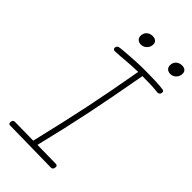

<svg xmlns="http://www.w3.org/2000/svg" viewBox="-262 -932 997 997"><g transform="rotate(45 236.5 -433.5)"><path d="M467 -690Q467 -680 461 -675.5Q455 -671 447 -672Q421 -675 396 -676Q371 -677 334 -677Q300 -487 271 -346.5Q242 -206 201 -39L338 -37Q350 -37 350 -25Q350 -5 332 -5L28 -10Q18 -10 18 -23Q18 -41 35 -41L170 -39Q213 -218 242.5 -359Q272 -500 303 -677Q254 -676 176 -669L141 -667Q128 -667 128 -680Q128 -695 147 -698Q160 -700 219.5 -704Q279 -708 306 -708Q421 -708 456 -702Q462 -701 464.5 -698.5Q467 -696 467 -690ZM179 -818Q179 -838 192 -850Q205 -862 225 -862Q240 -862 249 -854.5Q258 -847 258 -834Q258 -814 244.5 -800.5Q231 -787 212 -787Q197 -787 188 -795.5Q179 -804 179 -818ZM395 -818Q395 -838 408 -850Q421 -862 441 -862Q456 -862 464.5 -854.5Q473 -847 473 -834Q473 -814 460 -800.5Q447 -787 428 -787Q413 -787 404 -795.5Q395 -804 395 -818Z"/></g></svg>

Font: Mali ExtraLight
Style: Italic
Weight: 275
Italic angle: -10°
Version: Version 1.000; ttfautohint (v1.6)